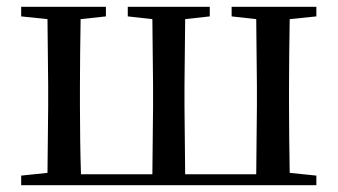

<svg xmlns="http://www.w3.org/2000/svg" viewBox="-20 -542 988 562"><path d="M169 0H906V-28L828 -36C827 -92 826 -175 826 -230V-292C826 -346 827 -430 828 -486L906 -494V-522H658V-494L730 -486L732 -292V-230L730 -32H522L520 -230V-292L522 -486L594 -494V-522H354V-494L426 -486L428 -292V-230L426 -32H217C215 -88 214 -174 214 -230V-292C214 -346 215 -430 216 -486L290 -494V-522H42V-494L119 -486L121 -292V-230L119 -36L42 -28V0Z"/></svg>

Font: Source Han Serif SC Medium
Style: Regular
Weight: 500
Designer: Ryoko NISHIZUKA 西塚涼子 (kana & ideographs); Frank Grießhammer (Latin, Greek & Cyrillic); Wenlong ZHANG 张文龙 (bopomofo); San
Foundry: Adobe
Version: Version 2.003;hotconv 1.1.1;makeotfexe 2.6.0